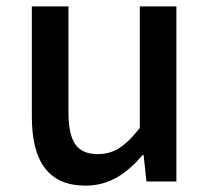

<svg xmlns="http://www.w3.org/2000/svg" viewBox="-20 -548 660 603"><path d="M249 35C324 35 378 -3 428 -61H431L440 22H534V-528H419V-146C373 -88 338 -64 287 -64C222 -64 195 -102 195 -196V-528H80V-182C80 -42 131 35 249 35Z"/></svg>

Font: コーポレート・ロゴ ver3 Medium
Style: Regular
Weight: 500
Designer: [KANA_main] LOGOTYPE.JP [Source Han Sans] Ryoko NISHIZUKA 西塚涼子 (kana, bopomofo & ideographs); Paul D. Hunt (Latin, Greek
Version: Version 12.001;FEAKit 1.0